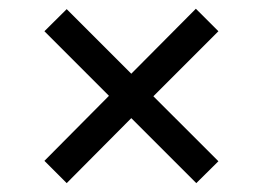

<svg xmlns="http://www.w3.org/2000/svg" viewBox="-20 -577 599 437"><path d="M278.8 -308.1 131.8 -160.2 81.1 -210.9 228 -358.9 81.1 -505.9 131.8 -556.2 278.8 -409.2 425.8 -557.1 477.1 -505.9 329.1 -357.9 477.1 -210 426.8 -160.2Z"/></svg>

Font: Droid Serif
Style: Bold
Weight: 700
Designer: Monotype Design team
Foundry: Monotype Imaging Inc.
Version: Version 1.03